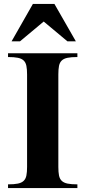

<svg xmlns="http://www.w3.org/2000/svg" viewBox="-20 -960 436 980"><path d="M324.2 -749 203.1 -850.1 82 -749H39.1L147.9 -939.9H257.8L367.2 -749ZM21 0V-19Q52.2 -19 71.3 -22.9Q90.3 -26.9 100.8 -36.9Q111.3 -46.9 114.7 -64.2Q118.2 -81.5 118.2 -107.9V-580.1Q118.2 -606.4 114.7 -623.8Q111.3 -641.1 100.8 -651.1Q90.3 -661.1 71.3 -665Q52.2 -668.9 21 -668.9V-688H375V-668.9Q343.8 -668.9 324.7 -665Q305.7 -661.1 295.2 -651.1Q284.7 -641.1 281.2 -623.8Q277.8 -606.4 277.8 -580.1V-107.9Q277.8 -81.5 281.2 -64.2Q284.7 -46.9 295.2 -36.9Q305.7 -26.9 324.7 -22.9Q343.8 -19 375 -19V0Z"/></svg>

Font: Tai Heritage Pro
Style: Bold
Weight: 700
Designer: Faah Baccam, Walt Agee, Victor Gaultney, Annie Olsen, Eric Hays
Foundry: SIL International
Version: Version 2.600